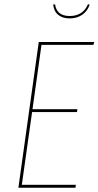

<svg xmlns="http://www.w3.org/2000/svg" viewBox="-20 -877 460 897"><path d="M305.7 -791Q272 -791 251.7 -807.9Q231.4 -824.7 228.5 -856L237.3 -856.4Q245.1 -802.2 305.7 -802.2Q367.7 -802.2 391.1 -857.4L398.9 -855Q388.2 -824.2 363.5 -807.6Q338.9 -791 305.7 -791ZM420.4 -680.7 416.5 -667.5H173.8L131.8 -366.7H341.8L339.4 -353.5H129.9L82 -13.7H334.5L332.5 0H65.9L161.1 -680.7Z"/></svg>

Font: Fira Sans Compressed Hair
Style: Italic
Weight: 100
Width: 3
Italic angle: -8°
Designer: Carrois Corporate & Edenspiekermann AG
Foundry: Carrois Corporate GbR & Edenspiekermann AG
Version: Version 4.203;PS 004.203;hotconv 1.0.88;makeotf.lib2.5.64775